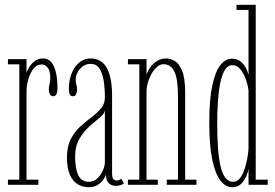

<svg xmlns="http://www.w3.org/2000/svg" viewBox="-20 -770 1144 800"><path d="M13 0V-21.5H60.5V-502H13V-523.5H90.5V-466Q91 -470.5 98.8 -485.2Q106.5 -500 121.8 -513.2Q137 -526.5 159.5 -526.5Q181.5 -526.5 194.5 -510Q207.5 -493.5 213.5 -465.8Q219.5 -438 219.5 -403.5Q219.5 -387 215.2 -378Q211 -369 201.5 -369Q192.5 -369 188 -377Q183.5 -385 183.5 -399Q183.5 -407 185 -413Q186.5 -419 188 -426.2Q189.5 -433.5 189.5 -445Q189.5 -475 178.5 -488.2Q167.5 -501.5 154 -501.5Q132.5 -501.5 118.5 -482.5Q104.5 -463.5 97.5 -437.5Q90.5 -411.5 90.5 -391.5V-21.5H140V0Z M349 10Q323.5 10 303 -2.8Q282.5 -15.5 270.8 -42.5Q259 -69.5 259 -114Q259 -160 275 -190.8Q291 -221.5 314.5 -242.8Q338 -264 361.5 -281.8Q385 -299.5 401 -318.5Q417 -337.5 417 -363.5Q417 -403 411.8 -435Q406.5 -467 393.8 -485.5Q381 -504 358 -504Q332 -504 313.8 -483.5Q295.5 -463 295.5 -439Q295.5 -429 297 -422.5Q298.5 -416 299.8 -410.5Q301 -405 301 -397Q301 -385.5 297.2 -377.2Q293.5 -369 283.5 -369Q274 -369 270.5 -377.5Q267 -386 267 -401Q267 -434.5 278 -463Q289 -491.5 309.5 -509Q330 -526.5 358 -526.5Q387 -526.5 406.8 -509.8Q426.5 -493 436.8 -458.2Q447 -423.5 447 -369.5V-47.5Q447 -30 452.2 -24Q457.5 -18 466 -18Q472.5 -18 477.8 -20.5Q483 -23 485.5 -25.5L496.5 -6Q491.5 -1.5 482 1.5Q472.5 4.5 461.5 4.5Q452 4.5 442.8 0Q433.5 -4.5 427.5 -14.5Q421.5 -24.5 421.5 -42Q418 -31.5 409 -19.2Q400 -7 385.2 1.5Q370.5 10 349 10ZM350.5 -12.5Q371 -12.5 385.8 -26.8Q400.5 -41 408.8 -60.2Q417 -79.5 417 -94V-311Q416 -297 397 -281.2Q378 -265.5 354 -244.5Q330 -223.5 311.5 -192.8Q293 -162 293 -118Q293 -67.5 306.2 -40Q319.5 -12.5 350.5 -12.5Z M513 0V-21.5H560.5V-502H513V-523.5H590.5V-458Q595 -474.5 606.5 -490.2Q618 -506 634.8 -516.2Q651.5 -526.5 671.5 -526.5Q688 -526.5 706.5 -516.8Q725 -507 738.2 -476.5Q751.5 -446 751.5 -383.5V-21.5H798.5V0H675V-21.5H721.5V-370Q721.5 -441.5 706.5 -472Q691.5 -502.5 661.5 -502.5Q647 -502.5 633.8 -490.8Q620.5 -479 610.8 -461.5Q601 -444 595.8 -425Q590.5 -406 590.5 -391.5V-21.5H637.5V0Z M948.5 10Q920 10 898.5 -17.5Q877 -45 864.5 -104.2Q852 -163.5 852 -259Q852 -356.5 864.8 -415Q877.5 -473.5 898.8 -499.5Q920 -525.5 946.5 -525.5Q968.5 -525.5 982.5 -514Q996.5 -502.5 1004.5 -486.8Q1012.5 -471 1015.5 -458V-728.5H965.5V-750H1045.5V-21.5H1095.5V0H1015.5V-67.5Q1014 -54 1006.2 -35.8Q998.5 -17.5 984.5 -3.8Q970.5 10 948.5 10ZM951.5 -12.5Q971.5 -12.5 984.8 -34.5Q998 -56.5 1005.8 -88.5Q1013.5 -120.5 1015.5 -150.5V-392Q1013 -415 1004.2 -439.8Q995.5 -464.5 981.2 -481.5Q967 -498.5 948.5 -498.5Q929 -498.5 916.5 -477.8Q904 -457 897.2 -422.2Q890.5 -387.5 887.8 -344.5Q885 -301.5 885 -256.5Q885 -199.5 888.2 -154.5Q891.5 -109.5 898.8 -77.8Q906 -46 919 -29.2Q932 -12.5 951.5 -12.5Z"/></svg>

Font: Imbue 48pt Thin
Style: Regular
Weight: 250
Designer: Tyler Finck
Foundry: Etcetera Type Company
Version: Version 1.102